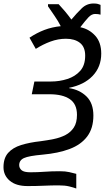

<svg xmlns="http://www.w3.org/2000/svg" viewBox="-55 -872 613 1100"><path d="M382 208Q366 202 341.5 196Q317 190 280 190Q240 190 196.5 192Q153 194 103 194Q37 194 1 163.5Q-35 133 -35 86Q-35 34 -8.5 4Q18 -26 66 -41Q114 -56 178 -63Q216 -68 253 -75.5Q290 -83 320 -98.5Q350 -114 368 -141.5Q386 -169 386 -214Q386 -276 345 -304Q304 -332 229 -332H127L142 -405H237Q286 -405 331 -419.5Q376 -434 404.5 -466Q433 -498 433 -553Q433 -603 403 -626.5Q373 -650 323 -650Q278 -650 234.5 -634Q191 -618 150 -592L114 -656Q156 -684 199.5 -700.5Q243 -717 293 -722Q279 -750 258 -780.5Q237 -811 220 -836V-848H281Q299 -829 317 -807.5Q335 -786 354 -760Q385 -797 413.5 -824.5Q442 -852 481 -852Q497 -852 505.5 -849.5Q514 -847 521 -844V-788Q514 -790 507 -791Q500 -792 490 -792Q470 -792 452 -773Q434 -754 405 -716Q455 -706 490 -668Q525 -630 525 -565Q525 -489 476 -437.5Q427 -386 341 -369V-367Q401 -358 440.5 -319.5Q480 -281 480 -210Q480 -137 444.5 -90Q409 -43 344 -18.5Q279 6 189 14Q110 21 82.5 33.5Q55 46 55 74Q55 91 68.5 103Q82 115 119 115Q161 115 200 112Q239 109 288 109Q320 109 341.5 114Q363 119 382 124Z"/></svg>

Font: Noto Sans
Style: Italic
Weight: 400
Italic angle: -12°
Designer: Monotype Design Team
Foundry: Monotype Imaging Inc.
Version: Version 2.013; ttfautohint (v1.8.4.7-5d5b)